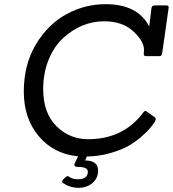

<svg xmlns="http://www.w3.org/2000/svg" viewBox="-20 -744 828 920"><path d="M282 133Q273 126 282 117L294 105Q303 97 310 102Q326 115 353 115Q401 115 401 78Q401 56 355 56Q331 56 338 39L354 5Q238 -6 166 -91Q94 -176 94 -305Q94 -434 151.5 -530.5Q209 -627 297.5 -675.5Q386 -724 486 -724Q640 -724 695 -617L706 -706Q708 -718 721 -718H777Q790 -718 788 -706L757 -488Q755 -475 743 -475H680Q667 -475 669 -488Q670 -501 670 -505Q670 -547 618 -594.5Q566 -642 479 -642Q371 -642 283 -562Q240 -523 213.5 -459Q187 -395 187 -316Q187 -203 250 -140Q313 -77 402 -77Q570 -77 665 -203Q675 -218 684 -209L723 -181Q730 -174 721.5 -160.5Q713 -147 700.5 -131.5Q688 -116 658.5 -90Q629 -64 594.5 -44.5Q560 -25 507 -10Q454 5 396 6L388 25Q450 25 450 73Q450 110 423 133Q396 156 356 156Q316 156 282 133Z"/></svg>

Font: Sanchez
Style: Italic
Weight: 400
Designer: Daniel Hernández
Foundry: LatinoType
Version: Version 1.001